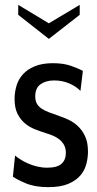

<svg xmlns="http://www.w3.org/2000/svg" viewBox="-20 -760 400 790"><path d="M178 10C212 10 239.7 5.5 261 -3.5C282.3 -12.5 299 -24.2 311 -38.5C323 -52.8 331.2 -68.7 335.5 -86C339.8 -103.3 342 -120 342 -136C342 -161.3 338 -182.5 330 -199.5C322 -216.5 312 -230.5 300 -241.5C288 -252.5 275.2 -261.2 261.5 -267.5C247.8 -273.8 235 -279 223 -283L181.5 -298C169.2 -302.7 158.8 -307.8 150.5 -313.5C142.2 -319.2 135.8 -326 131.5 -334C127.2 -342 125 -351.7 125 -363C125 -386.3 132.3 -403.2 147 -413.5C161.7 -423.8 180 -429 202 -429C225.3 -429 246.5 -424.8 265.5 -416.5C284.5 -408.2 299.7 -398 311 -386L321 -468C308.3 -475.3 291.7 -482.5 271 -489.5C250.3 -496.5 226 -500 198 -500C168.7 -500 143.8 -495.8 123.5 -487.5C103.2 -479.2 86.8 -468.2 74.5 -454.5C62.2 -440.8 53.3 -425.2 48 -407.5C42.7 -389.8 40 -371.7 40 -353C40 -328.3 44 -308 52 -292C60 -276 70.2 -262.8 82.5 -252.5C94.8 -242.2 108.7 -234 124 -228C139.3 -222 154.3 -216.7 169 -212C178.3 -209.3 187.8 -206 197.5 -202C207.2 -198 216 -192.8 224 -186.5C232 -180.2 238.5 -172.5 243.5 -163.5C248.5 -154.5 251 -143.7 251 -131C251 -111.7 245 -96.7 233 -86C221 -75.3 201.3 -70 174 -70C160 -70 146.2 -71.7 132.5 -75C118.8 -78.3 106.3 -82.5 95 -87.5C83.7 -92.5 73.3 -98 64 -104C54.7 -110 47.3 -115.3 42 -120L33 -33C44.3 -25 62.3 -15.8 87 -5.5C111.7 4.8 142 10 178 10ZM181 -600 308 -699V-740L181 -664L55 -740V-699Z"/></svg>

Font: Cabin Condensed
Style: Regular
Weight: 400
Designer: Pablo Impallari
Foundry: Pablo Impallari. www.impallari.com Igino Marini. www.ikern.com
Version: Version 1.006